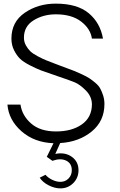

<svg xmlns="http://www.w3.org/2000/svg" viewBox="-20 -780 662 1059"><path d="M556 -206Q556 -112 485.5 -54.5Q415 3 312 9L285 69Q338 58 375.5 84.5Q413 111 413 159Q413 201 384 230Q355 259 313 259Q281 259 248 242Q215 225 199 200L231 184Q244 200 267.5 211.5Q291 223 313 223Q340 223 358 204.5Q376 186 376 159Q376 121 345 106Q314 91 269 107L238 85L275 10Q169 6 98.5 -56Q28 -118 21 -203H93Q102 -142 152 -98.5Q202 -55 289 -55Q376 -55 431 -93.5Q486 -132 487 -203Q487 -247 454 -280.5Q421 -314 392 -326Q363 -338 297 -360Q292 -362 289 -363Q286 -364 282 -365.5Q278 -367 274 -368Q229 -383 205.5 -392Q182 -401 145.5 -419.5Q109 -438 90.5 -456Q72 -474 57.5 -503Q43 -532 43 -567Q43 -659 116.5 -709.5Q190 -760 288 -760Q406 -760 469.5 -707Q533 -654 548 -567H487Q479 -622 427 -661.5Q375 -701 288 -701Q219 -701 165.5 -668Q112 -635 112 -572Q112 -549 123 -529.5Q134 -510 147.5 -497Q161 -484 188.5 -469.5Q216 -455 233.5 -448Q251 -441 285 -428Q299 -423 306 -420Q318 -415 347.5 -404.5Q377 -394 391.5 -388Q406 -382 432 -370Q458 -358 472.5 -348.5Q487 -339 505.5 -323.5Q524 -308 533 -291.5Q542 -275 549 -253Q556 -231 556 -206Z"/></svg>

Font: Oakes Grotesk Light
Style: Regular
Weight: 300
Designer: Samuel Oakes
Foundry: Samuel Oakes
Version: Version 1.000;PS 001.000;hotconv 1.0.88;makeotf.lib2.5.64775